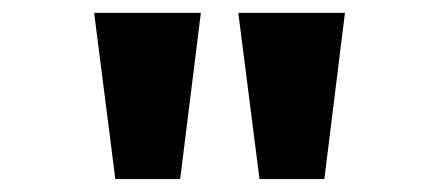

<svg xmlns="http://www.w3.org/2000/svg" viewBox="-20 -720 690 299"><path d="M159.6 -441.1 126.6 -700H292.8L260.6 -441.1ZM384.1 -441.1 351.1 -700H517.2L485.1 -441.1Z"/></svg>

Font: Trispace Thin
Style: Regular
Weight: 100
Designer: Tyler Finck
Foundry: Etcetera Type Company
Version: Version 1.210